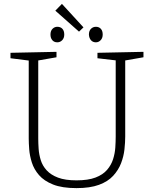

<svg xmlns="http://www.w3.org/2000/svg" viewBox="-20 -962 792 989"><path d="M482 -690 719 -695V-667L616 -649L625 -663V-259Q625 -228 621 -192Q617 -156 603.5 -121Q590 -86 563 -56.5Q536 -27 490 -10Q444 7 374 7Q300 7 253.5 -11.5Q207 -30 181 -60Q155 -90 144 -125Q133 -160 130.5 -192.5Q128 -225 128 -249V-663L137 -649L34 -662V-690L271 -695V-667L168 -649L177 -663V-249Q177 -224 179 -195Q181 -166 190 -137Q199 -108 220.5 -84.5Q242 -61 279 -47Q316 -33 374 -33Q434 -33 472 -47.5Q510 -62 531.5 -87Q553 -112 562.5 -142Q572 -172 574 -202.5Q576 -233 576 -259V-663L585 -650L482 -662ZM474 -744Q458 -744 448.5 -755Q439 -766 438 -784Q438 -803 448.5 -813.5Q459 -824 474 -824Q490 -824 499.5 -813.5Q509 -803 509 -784Q509 -766 498.5 -755Q488 -744 474 -744ZM275 -744Q259 -744 249.5 -755Q240 -766 240 -784Q240 -803 250.5 -813.5Q261 -824 275 -824Q292 -824 301.5 -813.5Q311 -803 311 -784Q311 -766 300.5 -755Q290 -744 275 -744ZM387 -799 265 -907 299 -942 410 -821Z"/></svg>

Font: Bitter Thin Light
Style: Regular
Weight: 300
Version: Version 2.002